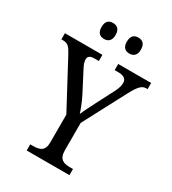

<svg xmlns="http://www.w3.org/2000/svg" viewBox="-219 -1023 1019 1136"><g transform="rotate(30 290.5 -454.5)"><path d="M386 -800C412 -800 434 -814 434 -854C434 -896 412 -909 386 -909C359 -909 338 -896 338 -854C338 -814 359 -800 386 -800ZM213 -800C239 -800 261 -814 261 -854C261 -896 239 -909 213 -909C186 -909 165 -896 165 -854C165 -814 186 -800 213 -800ZM147 0H439V-42H418C376 -42 342 -51 342 -115V-301L497 -595C529 -654 548 -672 575 -672H585V-714H360V-672H385C420 -672 442 -660 442 -631C442 -615 436 -592 424 -569L365 -455C344 -413 322 -372 311 -344C301 -375 286 -415 265 -455L196 -588C188 -602 179 -624 179 -641C179 -658 188 -672 221 -672H252V-714H-4V-672H8C39 -672 53 -658 74 -619L244 -301V-110C244 -51 209 -42 167 -42H147Z"/></g></svg>

Font: Noto Serif Devanagari SemiCondensed
Style: Regular
Weight: 400
Width: 4
Designer: Universal Thirst, Indian Type Foundry and the Monotype Design Team
Foundry: Monotype Imaging Inc.
Version: Version 2.004